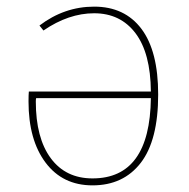

<svg xmlns="http://www.w3.org/2000/svg" viewBox="-20 -549 570 579"><path d="M264 -529Q356 -529 406.5 -462Q457 -395 457 -264Q457 -126 404.5 -58Q352 10 259 10Q169 10 117.5 -58.5Q66 -127 66 -243Q66 -264 67 -273H435Q434 -389 388.5 -449Q343 -509 264 -509Q187 -509 111 -457L99 -472Q174 -529 264 -529ZM259 -11Q432 -11 435 -253H89Q88 -250 88 -243Q88 -133 133 -72Q178 -11 259 -11Z"/></svg>

Font: FiraGO Thin
Style: Regular
Weight: 100
Designer: bBox Type
Foundry: bBox Type GmbH
Version: Version 1.001;PS 001.001;hotconv 1.0.88;makeotf.lib2.5.64775